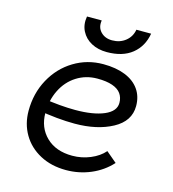

<svg xmlns="http://www.w3.org/2000/svg" viewBox="-108 -810 816 905"><g transform="rotate(15 300.0 -357.5)"><path d="M54 -220Q54 -305 92 -374.5Q130 -444 195 -483.5Q260 -523 338 -523Q400 -523 445 -505Q490 -487 514 -453Q538 -419 538 -372Q538 -298 463 -257.5Q388 -217 279 -217Q196 -217 93 -235L104 -294Q193 -280 265 -280Q353 -280 405.5 -302.5Q458 -325 458 -366Q458 -392 444.5 -411Q431 -430 402 -440Q373 -450 329 -450Q273 -450 228 -421.5Q183 -393 158 -342.5Q133 -292 133 -231Q133 -159 180 -113.5Q227 -68 307 -68Q353 -68 395 -85.5Q437 -103 462 -132L514 -88Q473 -43 416 -19Q359 5 296 5Q224 5 169 -24.5Q114 -54 84 -105Q54 -156 54 -220ZM205 -720H277Q271 -686 292 -664Q313 -642 348 -642Q386 -642 413 -663.5Q440 -685 446 -720H518Q507 -656 461 -619Q415 -582 338 -582Q295 -582 262.5 -599.5Q230 -617 214 -648.5Q198 -680 205 -720Z"/></g></svg>

Font: Fixel Italic Variable 20240409 Display Thin
Style: Italic
Weight: 100
Italic angle: -10°
Designer: AlfaBravo + MacPaw
Foundry: Kyrylo Tkachov, Marchela Mozhyna, Serhii Makarenko, Maria Weinstein, Zakhar Kryvoshyya
Version: Version 1.211;Glyphs 3.2 (3225)